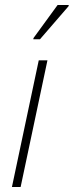

<svg xmlns="http://www.w3.org/2000/svg" viewBox="-20 -753 297 773"><path d="M28 0 136 -510H171L63 0ZM114 -595 115 -600 212 -733H257L256 -728L141 -595Z"/></svg>

Font: Saira SemiCondensed Thin
Style: Italic
Weight: 250
Width: 4
Italic angle: -12°
Designer: Hector Gatti with collaboration of the Omnibus-Type team
Foundry: Omnibus-Type
Version: Version 1.101